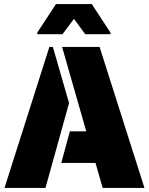

<svg xmlns="http://www.w3.org/2000/svg" viewBox="-20 -917 727 937"><path d="M221 -688H238L317 -414L202 0H2ZM446 -122H279L321 -276H401L283 -688H466L685 0H481ZM162 -758 253 -897H428L519 -758V-750H396L341 -825L285 -750H162Z"/></svg>

Font: Saira Stencil One
Style: Regular
Weight: 400
Designer: Hector Gatti with collaboration of the Omnibus-Type team
Foundry: Omnibus-Type
Version: Version 1.004